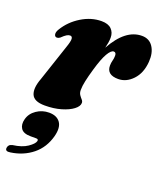

<svg xmlns="http://www.w3.org/2000/svg" viewBox="-148 -546 767 910"><g transform="rotate(20 235.5 -91.0)"><path d="M34 -312Q23 -312 20.8 -323.5Q18.5 -335 28.5 -351Q57 -398 106 -428Q155 -458 207 -458Q240.5 -458 257 -441.5Q273.5 -425 273.5 -399Q273.5 -386.5 271.2 -373Q269 -359.5 265.5 -345.5Q327.5 -458 410.5 -458Q448 -458 467.2 -428.5Q486.5 -399 483 -353Q478.5 -295 446.2 -261Q414 -227 373.5 -227Q315.5 -227 315.5 -273.5Q315.5 -287 319 -299.8Q322.5 -312.5 322.5 -325.5Q322.5 -342.5 310 -342.5Q296.5 -342.5 280.5 -315Q264.5 -287.5 247.5 -228.5Q236.5 -191 230.8 -164.2Q225 -137.5 225 -118Q225 -103 231.5 -93.5Q238 -84 244.5 -77Q251 -70 251 -61.5Q251 -44.5 229.5 -28Q208 -11.5 171.5 -0.8Q135 10 89.5 10Q35 10 22.5 -20Q10 -50 30 -102.5L91.5 -286.5Q102.5 -318 101.5 -330.5Q100.5 -343 89.5 -343Q82 -343 73 -337.8Q64 -332.5 48.5 -317.5Q40.5 -312 34 -312ZM76.5 170Q40 170 27.5 151Q15 132 22.5 104Q30.5 73 58.8 53.8Q87 34.5 121.5 34.5Q160.5 34.5 178 59Q195.5 83.5 183.5 130Q167 192 121.5 228.8Q76 265.5 13.5 274.5Q-14.5 279.5 -11.5 259.5Q-11 253 -6 247Q-1 241 10 238.5Q56.5 232.5 83.5 214Q110.5 195.5 114.5 181Q117.5 170 105 170Z"/></g></svg>

Font: Fraunces 144pt S050 Black
Style: Italic
Weight: 900
Italic angle: -16°
Version: Version 1.000; ttfautohint (v1.8.3)